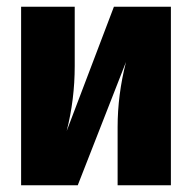

<svg xmlns="http://www.w3.org/2000/svg" viewBox="-20 -553 573 573"><path d="M490 0H331V-174Q331 -270 356 -368L212 0H43V-533H203V-356Q203 -256 179 -162L320 -533H490Z"/></svg>

Font: Fira Sans Condensed ExtraBold
Style: Regular
Weight: 800
Width: 3
Designer: Carrois Corporate & Edenspiekermann AG
Foundry: Carrois Corporate GbR & Edenspiekermann AG
Version: Version 4.203